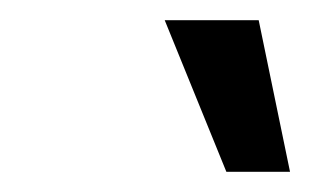

<svg xmlns="http://www.w3.org/2000/svg" viewBox="-20 -750 307 190"><path d="M204 -580H267L236 -730H143Z"/></svg>

Font: Uncut Sans
Style: Italic
Weight: 400
Italic angle: -11°
Designer: Kasper Nordkvist
Foundry: UNCUT.wtf
Version: Version 1.304;Glyphs 3.2 (3246)